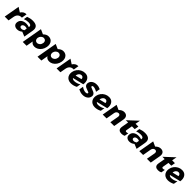

<svg xmlns="http://www.w3.org/2000/svg" viewBox="792 -3318 6103 6103"><g transform="rotate(45 3844.0 -266.5)"><path d="M434 -540Q377 -540 333.5 -512Q290 -484 255 -431L100 -531L7 0H179L212 -185Q227 -273 275.5 -317.5Q324 -362 397 -362Q409 -362 417 -360L448 -539Q444 -540 434 -540Z M652 -99Q621 -99 601 -115Q581 -131 581 -157Q581 -193 612.5 -216.5Q644 -240 691 -240Q737 -240 771 -222L756 -136Q709 -99 652 -99ZM959 -367Q959 -540 734 -540Q674 -540 623 -529Q572 -518 516 -498L495 -373Q582 -407 668 -407Q790 -407 790 -338Q790 -328 787 -316L785 -305Q761 -315 726.5 -321.5Q692 -328 654 -328Q559 -328 493 -285Q427 -242 413 -159Q410 -141 410 -125Q410 -61 454.5 -24.5Q499 12 570 12Q666 12 740 -55L898 10L954 -311Q959 -344 959 -367Z M1349 12Q1413 12 1473.5 -22Q1534 -56 1578 -119.5Q1622 -183 1637 -266Q1643 -299 1643 -328Q1643 -393 1617.5 -442Q1592 -491 1547 -517Q1502 -543 1446 -543Q1390 -543 1348 -521Q1306 -499 1265 -459L1104 -531L982 165H1154L1195 -69Q1219 -31 1255 -9.5Q1291 12 1349 12ZM1470 -296Q1470 -282 1467 -267Q1457 -207 1415.5 -169.5Q1374 -132 1323 -132Q1279 -132 1251.5 -162Q1224 -192 1224 -239Q1224 -256 1226 -265Q1236 -323 1277.5 -361Q1319 -399 1369 -399Q1417 -399 1443.5 -370Q1470 -341 1470 -296Z M2013 12Q2077 12 2137.5 -22Q2198 -56 2242 -119.5Q2286 -183 2301 -266Q2307 -299 2307 -328Q2307 -393 2281.5 -442Q2256 -491 2211 -517Q2166 -543 2110 -543Q2054 -543 2012 -521Q1970 -499 1929 -459L1768 -531L1646 165H1818L1859 -69Q1883 -31 1919 -9.5Q1955 12 2013 12ZM2134 -296Q2134 -282 2131 -267Q2121 -207 2079.5 -169.5Q2038 -132 1987 -132Q1943 -132 1915.5 -162Q1888 -192 1888 -239Q1888 -256 1890 -265Q1900 -323 1941.5 -361Q1983 -399 2033 -399Q2081 -399 2107.5 -370Q2134 -341 2134 -296Z M2765 -540Q2708 -540 2664.5 -512Q2621 -484 2586 -431L2431 -531L2338 0H2510L2543 -185Q2558 -273 2606.5 -317.5Q2655 -362 2728 -362Q2740 -362 2748 -360L2779 -539Q2775 -540 2765 -540Z M3016 -111Q2950 -111 2921 -153L3295 -244Q3300 -272 3300 -308Q3300 -409 3245 -474Q3190 -539 3086 -539Q3007 -539 2938.5 -503Q2870 -467 2823.5 -404.5Q2777 -342 2763 -264Q2758 -232 2758 -208Q2758 -142 2786.5 -91.5Q2815 -41 2867.5 -12.5Q2920 16 2991 16Q3042 16 3100 1.5Q3158 -13 3208 -42L3232 -180Q3187 -145 3126.5 -128Q3066 -111 3016 -111ZM3054 -410Q3093 -410 3115.5 -385.5Q3138 -361 3140 -319L2928 -267L2927 -270Q2929 -303 2945.5 -335.5Q2962 -368 2990.5 -389Q3019 -410 3054 -410Z M3528 -111Q3486 -111 3435 -131.5Q3384 -152 3345 -183L3320 -39Q3375 -13 3419.5 -0.5Q3464 12 3517 12Q3613 12 3679 -34Q3745 -80 3759 -159Q3762 -174 3762 -187Q3762 -228 3739.5 -255.5Q3717 -283 3686.5 -298Q3656 -313 3609 -330Q3566 -345 3546.5 -356Q3527 -367 3527 -384Q3527 -400 3542 -410Q3557 -420 3582 -420Q3616 -420 3665 -402.5Q3714 -385 3750 -361L3775 -503Q3729 -524 3692 -533Q3655 -542 3604 -542Q3512 -542 3447 -497Q3382 -452 3368 -374Q3365 -359 3365 -345Q3365 -303 3388 -275.5Q3411 -248 3442 -233.5Q3473 -219 3522 -202Q3566 -189 3585 -178Q3604 -167 3601 -149Q3597 -127 3574.5 -119Q3552 -111 3528 -111Z M4092 -111Q4026 -111 3997 -153L4371 -244Q4376 -272 4376 -308Q4376 -409 4321 -474Q4266 -539 4162 -539Q4083 -539 4014.5 -503Q3946 -467 3899.5 -404.5Q3853 -342 3839 -264Q3834 -232 3834 -208Q3834 -142 3862.5 -91.5Q3891 -41 3943.5 -12.5Q3996 16 4067 16Q4118 16 4176 1.5Q4234 -13 4284 -42L4308 -180Q4263 -145 4202.5 -128Q4142 -111 4092 -111ZM4130 -410Q4169 -410 4191.5 -385.5Q4214 -361 4216 -319L4004 -267L4003 -270Q4005 -303 4021.5 -335.5Q4038 -368 4066.5 -389Q4095 -410 4130 -410Z M4993 -396Q4993 -466 4953 -504.5Q4913 -543 4840 -543Q4748 -543 4665 -458L4505 -531L4412 0H4584L4635 -291Q4644 -338 4674 -364Q4704 -390 4741 -390Q4772 -390 4790.5 -371.5Q4809 -353 4809 -317Q4809 -300 4807 -291L4755 0H4927L4988 -346Q4993 -376 4993 -396Z M5116 -116Q5116 -52 5153.5 -20.5Q5191 11 5261 11Q5330 11 5384 -17L5408 -152Q5368 -136 5338 -136Q5295 -136 5295 -173Q5295 -178 5297 -190L5332 -392H5459L5483 -531H5357L5387 -698L5058 -392H5161L5120 -160Q5116 -139 5116 -116Z M5698 -99Q5667 -99 5647 -115Q5627 -131 5627 -157Q5627 -193 5658.5 -216.5Q5690 -240 5737 -240Q5783 -240 5817 -222L5802 -136Q5755 -99 5698 -99ZM6005 -367Q6005 -540 5780 -540Q5720 -540 5669 -529Q5618 -518 5562 -498L5541 -373Q5628 -407 5714 -407Q5836 -407 5836 -338Q5836 -328 5833 -316L5831 -305Q5807 -315 5772.5 -321.5Q5738 -328 5700 -328Q5605 -328 5539 -285Q5473 -242 5459 -159Q5456 -141 5456 -125Q5456 -61 5500.5 -24.5Q5545 12 5616 12Q5712 12 5786 -55L5944 10L6000 -311Q6005 -344 6005 -367Z M6637 -396Q6637 -466 6597 -504.5Q6557 -543 6484 -543Q6392 -543 6309 -458L6149 -531L6056 0H6228L6279 -291Q6288 -338 6318 -364Q6348 -390 6385 -390Q6416 -390 6434.5 -371.5Q6453 -353 6453 -317Q6453 -300 6451 -291L6399 0H6571L6632 -346Q6637 -376 6637 -396Z M6760 -116Q6760 -52 6797.5 -20.5Q6835 11 6905 11Q6974 11 7028 -17L7052 -152Q7012 -136 6982 -136Q6939 -136 6939 -173Q6939 -178 6941 -190L6976 -392H7103L7127 -531H7001L7031 -698L6702 -392H6805L6764 -160Q6760 -139 6760 -116Z M7375 -111Q7309 -111 7280 -153L7654 -244Q7659 -272 7659 -308Q7659 -409 7604 -474Q7549 -539 7445 -539Q7366 -539 7297.5 -503Q7229 -467 7182.5 -404.5Q7136 -342 7122 -264Q7117 -232 7117 -208Q7117 -142 7145.5 -91.5Q7174 -41 7226.5 -12.5Q7279 16 7350 16Q7401 16 7459 1.5Q7517 -13 7567 -42L7591 -180Q7546 -145 7485.5 -128Q7425 -111 7375 -111ZM7413 -410Q7452 -410 7474.5 -385.5Q7497 -361 7499 -319L7287 -267L7286 -270Q7288 -303 7304.5 -335.5Q7321 -368 7349.5 -389Q7378 -410 7413 -410Z"/></g></svg>

Font: Geom ExtraBold
Style: Bold Italic
Weight: 800
Italic angle: -10°
Version: Version 1.102